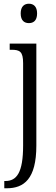

<svg xmlns="http://www.w3.org/2000/svg" viewBox="-20 -770 300 1030"><path d="M135 -646C159 -646 179 -659 179 -698C179 -736 159 -750 135 -750C111 -750 91 -736 91 -698C91 -659 111 -646 135 -646ZM3 240H16C108 240 175 191 175 11V-536H32V-503H41C86 -503 104 -494 104 -431V11C104 157 69 201 9 201H3Z"/></svg>

Font: Noto Serif Armenian Condensed Light
Style: Regular
Weight: 300
Width: 3
Designer: Monotype Design Team
Foundry: Monotype Imaging Inc.
Version: Version 2.008